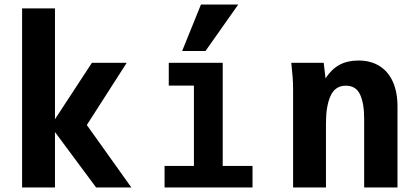

<svg xmlns="http://www.w3.org/2000/svg" viewBox="-20 -827 1840 847"><path d="M222.5 -244.5V0H77.5V-790H222.5V-301L385.5 -550H539L363 -275.5L559.5 0H404Z M724.5 -550H962.5V-95H1094V0H706V-95H835.5V-168V-449.5H724.5ZM783.5 -602 866.5 -807H1031L886.5 -602Z M1265 -550H1408L1416 -481.5Q1443 -522.5 1478 -541.2Q1513 -560 1561.5 -560Q1615 -560 1653.8 -536Q1692.5 -512 1713 -466.5Q1733.5 -421 1733.5 -357.5V0H1586.5V-303.5Q1586.5 -370.5 1568.5 -409.8Q1550.5 -449 1505.5 -449Q1458.5 -449 1438.2 -404Q1418 -359 1418 -285V0H1273V-430.5Q1273 -461 1271 -486.8Q1269 -512.5 1265 -550Z"/></svg>

Font: JuliaMono ExtraBold
Style: Regular
Weight: 800
Monospace: yes
Designer: cormullion
Foundry: corm
Version: Version 0.055; ttfautohint (v1.8.4)